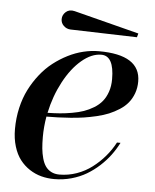

<svg xmlns="http://www.w3.org/2000/svg" viewBox="-48 -651 566 702"><g transform="rotate(5 235.0 -300.0)"><path d="M188.2 -540Q173.8 -540.8 163.5 -550.8Q153.1 -560.8 153.1 -575Q153.1 -590.8 165.8 -601.9Q178.5 -613 198 -608.2L437 -547.1L433.1 -533ZM122.1 -139.9Q122.1 -116.2 123.9 -97.7Q125.7 -79.1 130.5 -61.8Q135.3 -44.4 143.2 -33.1Q151.1 -21.7 163.9 -14.9Q176.8 -8.1 194.1 -8.1Q226.8 -8.1 257.8 -19Q288.8 -30 313.8 -49.1Q338.9 -68.1 359.1 -91.8Q379.4 -115.5 394 -143.1H407Q394.8 -119.1 378.8 -97.5Q362.8 -75.9 341.1 -56Q319.3 -36.1 294.8 -21.6Q270.3 -7.1 239.7 1.5Q209.2 10 177 10Q152.1 10 129.3 4Q106.4 -2 86.1 -15.3Q65.7 -28.6 50.7 -48.1Q35.6 -67.6 26.9 -96.3Q18.1 -125 18.1 -159.9Q18.1 -200.2 26.7 -237.8Q35.4 -275.4 50.9 -305.9Q66.4 -336.4 87.4 -362.9Q108.4 -389.4 133.4 -408.8Q158.4 -428.2 186 -442.1Q213.6 -456.1 242.3 -463Q271 -470 299.1 -470Q451.9 -470 451.9 -372.1Q451.9 -348.4 444.5 -328.4Q437 -308.3 424.9 -293.6Q412.8 -278.8 394.3 -266.8Q375.7 -254.9 356.3 -246.8Q336.9 -238.8 312 -232.9Q287.1 -227.1 265.4 -223.8Q243.7 -220.5 217 -218.5Q190.4 -216.6 171.1 -215.9Q151.9 -215.3 128.7 -215.1Q122.1 -176.3 122.1 -139.9ZM309.1 -458Q273.4 -458 237.2 -427.4Q200.9 -396.7 172.9 -344.1Q144.8 -291.5 131.6 -229.2Q156.2 -229.7 176.9 -231.3Q197.5 -232.9 221.3 -237.1Q245.1 -241.2 263.7 -247.7Q282.2 -254.2 300.2 -265.1Q318.1 -276.1 329.8 -290.5Q341.6 -304.9 348.8 -325.7Q356 -346.4 356 -372.1Q356 -458 309.1 -458Z"/></g></svg>

Font: Bodoni* 16
Style: Italic
Weight: 400
Italic angle: -13°
Version: Version 2.000